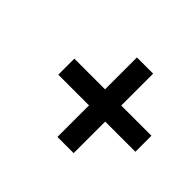

<svg xmlns="http://www.w3.org/2000/svg" viewBox="-108 -699 796 796"><g transform="rotate(45 290.0 -301.0)"><path d="M117 -347V-253H297V-68H392V-253H569V-347H392V-534H297V-347Z"/></g></svg>

Font: fbb
Style: Bold Italic
Weight: 700
Italic angle: -12°
Designer: David J. Perry, Michael Sharpe
Version: Version 0.991